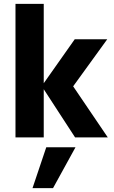

<svg xmlns="http://www.w3.org/2000/svg" viewBox="-20 -710 588 992"><path d="M206 0H60V-690H206V-280L366 -507H534L358 -264L537 0H368L206 -249ZM254 262H148L219 51H370Z"/></svg>

Font: Hind Guntur
Style: Bold
Weight: 700
Designer: Manushi Parikh, Hitesh Malaviya
Foundry: Indian Type Foundry
Version: Version 1.002;PS 1.0;hotconv 1.0.86;makeotf.lib2.5.63406; tt